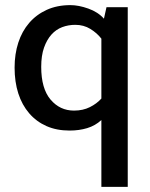

<svg xmlns="http://www.w3.org/2000/svg" viewBox="-20 -500 585 750"><path d="M376 -31Q352 -9 320.5 0.5Q289 10 252 10Q201 10 161.5 -7.5Q122 -25 94 -57.5Q66 -90 51.5 -135Q37 -180 37 -236Q37 -289 51.5 -333.5Q66 -378 94 -410.5Q122 -443 162.5 -461.5Q203 -480 255 -480Q287 -480 325 -466.5Q363 -453 386 -427L396 -472H479V230H376ZM376 -349Q359 -371 333 -387Q307 -403 274 -403Q247 -403 223 -394Q199 -385 181 -365Q163 -345 152 -314Q141 -283 141 -239Q141 -154 177.5 -111Q214 -68 269 -68Q304 -68 331 -81.5Q358 -95 376 -115Z"/></svg>

Font: Mukta Malar Medium
Style: Regular
Weight: 500
Designer: Aadarsh Rajan, Girish Dalvi, Yashodeep Gholap
Foundry: Ek Type
Version: Version 2.538;PS 1.000;hotconv 16.6.51;makeotf.lib2.5.65220;